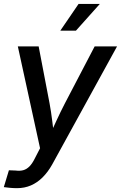

<svg xmlns="http://www.w3.org/2000/svg" viewBox="-32 -770 627 996"><path d="M-12.2 200.7 14.2 113.3 49.8 114.7Q71.3 117.7 88.9 112.8Q106.4 107.9 121.1 93Q135.7 78.1 148.9 51.3L175.8 -1L60.5 -529.3H168.5L225.1 -233.9Q233.4 -189 238.8 -144Q244.1 -99.1 250 -54.2H219.7Q240.2 -99.1 261 -144.3Q281.7 -189.5 304.7 -233.9L459 -529.3H575.2L238.3 84Q216.3 123 188.7 150.4Q161.1 177.7 128.2 191.9Q95.2 206.1 56.6 206.1Q37.1 206.1 19 204.3Q1 202.6 -12.2 200.7ZM280.8 -610.8 375.5 -749.5H485.8L361.8 -610.8Z"/></svg>

Font: Inter 24pt Medium
Style: Italic
Weight: 500
Italic angle: -9.3988°
Designer: Rasmus Andersson
Foundry: rsms
Version: Version 4.001;git-66647c0bb